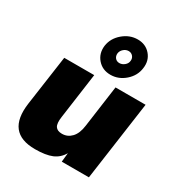

<svg xmlns="http://www.w3.org/2000/svg" viewBox="-187 -914 981 1053"><g transform="rotate(30 303.0 -387.5)"><path d="M189.9 14.2Q6.8 14.2 34.2 -184.1L79.1 -500H269L229 -211.9Q222.7 -168.5 234.4 -150.6Q246.1 -132.8 275.9 -132.8Q311 -132.8 335.7 -158.7Q360.4 -184.6 367.2 -235.8L403.8 -500H594.2L523.9 0H352.1L357.9 -57.1Q335.9 -18.6 296.6 -2.2Q257.3 14.2 189.9 14.2ZM237.8 -668Q245.1 -718.3 286.6 -753.7Q328.1 -789.1 378.9 -789.1Q429.2 -789.1 459.7 -753.7Q490.2 -718.3 482.9 -668Q476.6 -617.2 435.8 -581.5Q395 -545.9 344.2 -545.9Q293.5 -545.9 262.5 -581.5Q231.4 -617.2 237.8 -668ZM319.8 -668Q317.9 -649.9 327.9 -637.9Q337.9 -626 355 -626Q372.1 -626 386.7 -638.2Q401.4 -650.4 402.8 -668Q404.8 -684.6 394.3 -696.8Q383.8 -709 367.2 -709Q350.1 -709 336.2 -696.8Q322.3 -684.6 319.8 -668Z"/></g></svg>

Font: Human Sans Black
Style: Italic
Weight: 800
Italic angle: -8°
Designer: Tim Radville
Foundry: Continuum
Version: Version 1.000;FEAKit 1.0